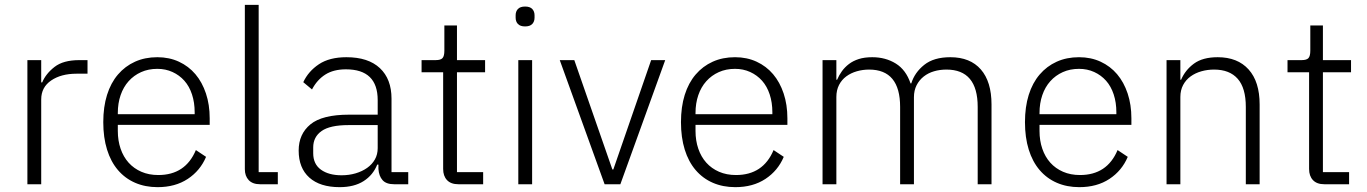

<svg xmlns="http://www.w3.org/2000/svg" viewBox="-20 -760 5637 792"><path d="M93 0V-512H150V-420H154Q169 -456 205 -484Q241 -512 307 -512H341V-456H296Q232 -456 191 -428Q150 -400 150 -350V0Z M630 12Q579 12 537.5 -6Q496 -24 466.5 -58.5Q437 -93 421.5 -143Q406 -193 406 -256Q406 -319 421.5 -368.5Q437 -418 466.5 -452.5Q496 -487 537 -505.5Q578 -524 629 -524Q678 -524 718 -505.5Q758 -487 786 -454Q814 -421 829.5 -374.5Q845 -328 845 -272V-245H466V-220Q466 -180 477.5 -146.5Q489 -113 510.5 -89Q532 -65 563 -51.5Q594 -38 633 -38Q745 -38 788 -141L830 -113Q806 -56 754.5 -22Q703 12 630 12ZM629 -476Q592 -476 562 -462.5Q532 -449 510.5 -425Q489 -401 477.5 -367.5Q466 -334 466 -294V-289H783V-297Q783 -337 772 -370.5Q761 -404 740.5 -427Q720 -450 691.5 -463Q663 -476 629 -476Z M1053 0Q1022 0 1006 -17Q990 -34 990 -62V-740H1047V-50H1126V0Z M1606 0Q1573 0 1558 -17Q1543 -34 1541 -63V-81H1536Q1519 -38 1480 -13Q1441 12 1381 12Q1300 12 1256 -27.5Q1212 -67 1212 -139Q1212 -207 1260.5 -247Q1309 -287 1420 -287H1538V-347Q1538 -474 1407 -474Q1356 -474 1322 -452.5Q1288 -431 1267 -391L1231 -421Q1252 -466 1295.5 -495Q1339 -524 1409 -524Q1499 -524 1547 -479Q1595 -434 1595 -353V-50H1664V0ZM1389 -37Q1420 -37 1447 -45Q1474 -53 1494.5 -67.5Q1515 -82 1526.5 -102.5Q1538 -123 1538 -149V-244H1418Q1341 -244 1306.5 -219.5Q1272 -195 1272 -152V-128Q1272 -83 1304 -60Q1336 -37 1389 -37Z M1871 0Q1840 0 1824 -17Q1808 -34 1808 -63V-462H1719V-512H1777Q1798 -512 1805.5 -520.5Q1813 -529 1813 -551V-655H1865V-512H1981V-462H1865V-50H1973V0Z M2146 -651Q2126 -651 2116.5 -661Q2107 -671 2107 -687V-697Q2107 -713 2116.5 -723Q2126 -733 2146 -733Q2166 -733 2175.5 -723Q2185 -713 2185 -697V-687Q2185 -671 2175.5 -661Q2166 -651 2146 -651ZM2118 -512H2175V0H2118Z M2289 -512H2349L2506 -61H2510L2666 -512H2724L2539 0H2474Z M3013 12Q2962 12 2920.5 -6Q2879 -24 2849.5 -58.5Q2820 -93 2804.5 -143Q2789 -193 2789 -256Q2789 -319 2804.5 -368.5Q2820 -418 2849.5 -452.5Q2879 -487 2920 -505.5Q2961 -524 3012 -524Q3061 -524 3101 -505.5Q3141 -487 3169 -454Q3197 -421 3212.5 -374.5Q3228 -328 3228 -272V-245H2849V-220Q2849 -180 2860.5 -146.5Q2872 -113 2893.5 -89Q2915 -65 2946 -51.5Q2977 -38 3016 -38Q3128 -38 3171 -141L3213 -113Q3189 -56 3137.5 -22Q3086 12 3013 12ZM3012 -476Q2975 -476 2945 -462.5Q2915 -449 2893.5 -425Q2872 -401 2860.5 -367.5Q2849 -334 2849 -294V-289H3166V-297Q3166 -337 3155 -370.5Q3144 -404 3123.5 -427Q3103 -450 3074.5 -463Q3046 -476 3012 -476Z M3373 0V-512H3430V-431H3433Q3441 -450 3453 -466.5Q3465 -483 3482 -496Q3499 -509 3522.5 -516.5Q3546 -524 3578 -524Q3633 -524 3675 -498Q3717 -472 3736 -416H3739Q3753 -461 3792.5 -492.5Q3832 -524 3900 -524Q3982 -524 4026 -473.5Q4070 -423 4070 -329V0H4013V-319Q4013 -473 3884 -473Q3857 -473 3833 -466Q3809 -459 3790.5 -444.5Q3772 -430 3761 -408.5Q3750 -387 3750 -359V0H3693V-319Q3693 -473 3565 -473Q3539 -473 3514.5 -466Q3490 -459 3471 -445Q3452 -431 3441 -409.5Q3430 -388 3430 -360V0Z M4432 12Q4381 12 4339.5 -6Q4298 -24 4268.5 -58.5Q4239 -93 4223.5 -143Q4208 -193 4208 -256Q4208 -319 4223.5 -368.5Q4239 -418 4268.5 -452.5Q4298 -487 4339 -505.5Q4380 -524 4431 -524Q4480 -524 4520 -505.5Q4560 -487 4588 -454Q4616 -421 4631.5 -374.5Q4647 -328 4647 -272V-245H4268V-220Q4268 -180 4279.5 -146.5Q4291 -113 4312.5 -89Q4334 -65 4365 -51.5Q4396 -38 4435 -38Q4547 -38 4590 -141L4632 -113Q4608 -56 4556.5 -22Q4505 12 4432 12ZM4431 -476Q4394 -476 4364 -462.5Q4334 -449 4312.5 -425Q4291 -401 4279.5 -367.5Q4268 -334 4268 -294V-289H4585V-297Q4585 -337 4574 -370.5Q4563 -404 4542.5 -427Q4522 -450 4493.5 -463Q4465 -476 4431 -476Z M4792 0V-512H4849V-431H4852Q4869 -471 4905 -497.5Q4941 -524 5003 -524Q5085 -524 5130.5 -473.5Q5176 -423 5176 -329V0H5119V-319Q5119 -397 5085.5 -435Q5052 -473 4988 -473Q4961 -473 4936 -466Q4911 -459 4891.5 -445Q4872 -431 4860.5 -409.5Q4849 -388 4849 -360V0Z M5443 0Q5412 0 5396 -17Q5380 -34 5380 -63V-462H5291V-512H5349Q5370 -512 5377.5 -520.5Q5385 -529 5385 -551V-655H5437V-512H5553V-462H5437V-50H5545V0Z"/></svg>

Font: IBM Plex Sans Thai Looped Light
Style: Regular
Weight: 300
Designer: Mike Abbink, Paul van der Laan, Pieter van Rosmalen, Ben Mitchell, Mark Frömberg
Foundry: Bold Monday
Version: Version 1.1